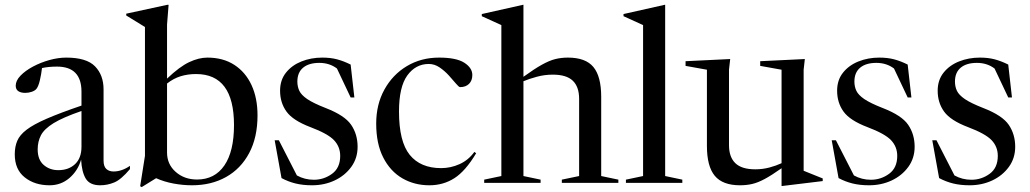

<svg xmlns="http://www.w3.org/2000/svg" viewBox="-20 -762 4290 800"><path d="M521.5 -57.5Q484.5 -13.5 456 -1.8Q427.5 10 397.5 10Q354 10 337.2 -18Q320.5 -46 318 -97Q304.5 -50.5 269.2 -20.2Q234 10 186.5 10Q124.5 10 83 -23Q41.5 -56 41.5 -119Q41.5 -150.5 51.8 -175Q62 -199.5 90.8 -221.5Q119.5 -243.5 174.8 -267.5Q230 -291.5 319.5 -322V-380Q319.5 -484.5 217.5 -484.5Q183 -484.5 155 -478.5Q152 -452.5 146.2 -427.8Q140.5 -403 132 -392Q125.5 -384 112.2 -379.5Q99 -375 85 -375Q67 -375 56.2 -382.2Q45.5 -389.5 45.5 -405Q45.5 -426 65.5 -446.8Q85.5 -467.5 117.2 -484.5Q149 -501.5 185.8 -511.8Q222.5 -522 256 -522Q340.5 -522 376 -485.5Q411.5 -449 411.5 -389.5V-93Q411.5 -68.5 423 -58Q434.5 -47.5 453 -47.5Q487.5 -47.5 521.5 -71ZM137 -139.5Q137 -96.5 162 -74.8Q187 -53 223 -53Q266 -53 292.8 -78.2Q319.5 -103.5 319.5 -150.5V-299.5Q242.5 -273 203.2 -248.8Q164 -224.5 150.5 -198.2Q137 -172 137 -139.5Z M780 10Q742.5 10 703.2 2.8Q664 -4.5 630.5 -19.5L570.5 17.5L564 14L584 -112.5V-649.5L506 -697.5V-705L677 -742H682.5L676 -659.5V-434.5Q728.5 -484.5 768.5 -503.2Q808.5 -522 844 -522Q909.5 -522 956.2 -491.8Q1003 -461.5 1028 -407.5Q1053 -353.5 1053 -281Q1053 -189.5 1018.2 -124.2Q983.5 -59 922 -24.5Q860.5 10 780 10ZM676 -126.5Q676 -77.5 712 -45.8Q748 -14 801 -14Q874.5 -14 914.8 -72.5Q955 -131 955 -241Q955 -453.5 797 -453.5Q763 -453.5 733.2 -444.5Q703.5 -435.5 676 -414Z M1323 -522Q1357 -522 1384.5 -514.8Q1412 -507.5 1441 -493L1456.5 -356H1441L1384 -476.5Q1353 -500 1310.5 -500Q1267 -500 1243 -480Q1219 -460 1219 -422Q1219 -401.5 1227 -384Q1235 -366.5 1260.2 -349.2Q1285.5 -332 1338 -311.5Q1416.5 -281 1443.2 -241.8Q1470 -202.5 1470 -150.5Q1470 -103 1443.8 -66.8Q1417.5 -30.5 1374.5 -10.2Q1331.5 10 1280 10Q1242 10 1211.5 2.5Q1181 -5 1153 -20L1124.5 -177.5H1142L1217 -31Q1249.5 -13 1287.5 -13Q1329.5 -13 1363.5 -37.8Q1397.5 -62.5 1397.5 -112.5Q1397.5 -150.5 1371.8 -177.8Q1346 -205 1273 -232.5Q1200.5 -260 1173.8 -297Q1147 -334 1147 -384Q1147 -428.5 1171.5 -459.2Q1196 -490 1236 -506Q1276 -522 1323 -522Z M1809.5 -522Q1881.5 -522 1914.8 -500.5Q1948 -479 1948 -449.5Q1948 -426 1934.2 -412.5Q1920.5 -399 1897 -399Q1892 -399 1880 -413.5Q1868 -428 1850.5 -447.2Q1833 -466.5 1811.8 -481Q1790.5 -495.5 1766.5 -495.5Q1712 -495.5 1677.2 -447.8Q1642.5 -400 1642.5 -297.5Q1642.5 -172 1687.2 -116.8Q1732 -61.5 1818 -61.5Q1858 -61.5 1895 -78.2Q1932 -95 1956.5 -129L1964 -123.5Q1919.5 -49 1873.2 -19.5Q1827 10 1769 10Q1706.5 10 1656.2 -19.2Q1606 -48.5 1576.8 -105.8Q1547.5 -163 1547.5 -247Q1547.5 -327 1581.8 -389Q1616 -451 1675.2 -486.5Q1734.5 -522 1809.5 -522Z M2232.5 0H1997.5V-13.5L2069 -28.5V-657.5L1987.5 -694.5V-703.5L2159 -742H2161V-442Q2206.5 -475 2237.5 -492.2Q2268.5 -509.5 2293.5 -515.8Q2318.5 -522 2346.5 -522Q2420 -522 2452.5 -482.8Q2485 -443.5 2485 -358.5V-28.5L2556.5 -13.5V0H2321V-13.5L2393 -28.5V-350Q2393 -400.5 2366.5 -425.8Q2340 -451 2283.5 -451Q2249 -451 2216.8 -442.2Q2184.5 -433.5 2161 -423.5V-28.5L2232.5 -13.5Z M2751.5 -28.5 2823 -13.5V0H2588V-13.5L2659.5 -28.5V-657.5L2578 -694.5V-703.5L2749.5 -742H2751.5Z M3017.5 -157.5Q3017.5 -107.5 3044 -82Q3070.5 -56.5 3127 -56.5Q3157.5 -56.5 3185.8 -64Q3214 -71.5 3236.5 -82V-471.5L3147.5 -487.5V-507L3333.5 -516L3328.5 -471.5V-50.5L3408 -18.5V-7.5L3239 13H3236.5V-61Q3195.5 -32 3166.8 -16.5Q3138 -1 3114.2 4.5Q3090.5 10 3063.5 10Q2991 10 2958.2 -29.5Q2925.5 -69 2925.5 -154V-471.5L2836.5 -487.5V-507L3022.5 -516L3017.5 -471.5Z M3644 -522Q3678 -522 3705.5 -514.8Q3733 -507.5 3762 -493L3777.5 -356H3762L3705 -476.5Q3674 -500 3631.5 -500Q3588 -500 3564 -480Q3540 -460 3540 -422Q3540 -401.5 3548 -384Q3556 -366.5 3581.2 -349.2Q3606.5 -332 3659 -311.5Q3737.5 -281 3764.2 -241.8Q3791 -202.5 3791 -150.5Q3791 -103 3764.8 -66.8Q3738.5 -30.5 3695.5 -10.2Q3652.5 10 3601 10Q3563 10 3532.5 2.5Q3502 -5 3474 -20L3445.5 -177.5H3463L3538 -31Q3570.5 -13 3608.5 -13Q3650.5 -13 3684.5 -37.8Q3718.5 -62.5 3718.5 -112.5Q3718.5 -150.5 3692.8 -177.8Q3667 -205 3594 -232.5Q3521.5 -260 3494.8 -297Q3468 -334 3468 -384Q3468 -428.5 3492.5 -459.2Q3517 -490 3557 -506Q3597 -522 3644 -522Z M4063 -522Q4097 -522 4124.5 -514.8Q4152 -507.5 4181 -493L4196.5 -356H4181L4124 -476.5Q4093 -500 4050.5 -500Q4007 -500 3983 -480Q3959 -460 3959 -422Q3959 -401.5 3967 -384Q3975 -366.5 4000.2 -349.2Q4025.5 -332 4078 -311.5Q4156.5 -281 4183.2 -241.8Q4210 -202.5 4210 -150.5Q4210 -103 4183.8 -66.8Q4157.5 -30.5 4114.5 -10.2Q4071.5 10 4020 10Q3982 10 3951.5 2.5Q3921 -5 3893 -20L3864.5 -177.5H3882L3957 -31Q3989.5 -13 4027.5 -13Q4069.5 -13 4103.5 -37.8Q4137.5 -62.5 4137.5 -112.5Q4137.5 -150.5 4111.8 -177.8Q4086 -205 4013 -232.5Q3940.5 -260 3913.8 -297Q3887 -334 3887 -384Q3887 -428.5 3911.5 -459.2Q3936 -490 3976 -506Q4016 -522 4063 -522Z"/></svg>

Font: Newsreader 72pt
Style: Regular
Weight: 400
Designer: Hugues Gentile
Foundry: Production Type
Version: Version 1.003; ttfautohint (v1.8.3)